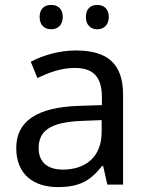

<svg xmlns="http://www.w3.org/2000/svg" viewBox="-20 -750 601 780"><path d="M141 -681C141 -647 162 -631 188 -631C213 -631 235 -647 235 -681C235 -716 213 -730 188 -730C162 -730 141 -716 141 -681ZM329 -681C329 -647 350 -631 375 -631C400 -631 422 -647 422 -681C422 -716 400 -730 375 -730C350 -730 329 -716 329 -681ZM288 -545C218 -545 152 -524 105 -499L132 -433C176 -454 227 -474 283 -474C353 -474 394 -444 394 -355V-323L303 -320C128 -315 46 -256 46 -149C46 -40 118 10 215 10C305 10 348 -17 395 -76H399L416 0H480V-365C480 -490 418 -545 288 -545ZM314 -259 393 -262V-214C393 -110 325 -61 235 -61C177 -61 137 -88 137 -148C137 -216 180 -254 314 -259Z"/></svg>

Font: Noto Sans Nandinagari
Style: Regular
Weight: 400
Designer: Ek Type
Foundry: Ek Type
Version: Version 1.002